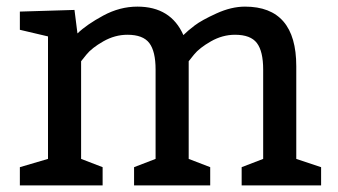

<svg xmlns="http://www.w3.org/2000/svg" viewBox="-20 -560 1020 580"><path d="M205 -530 214 -459Q242 -486 292 -513Q342 -540 395 -540Q496 -540 534 -454Q547 -467 568 -483Q589 -499 634 -519.5Q679 -540 720 -540Q875 -540 875 -360V-80L950 -55V0H710V-55L775 -80V-350Q775 -405 756 -430Q737 -455 690 -455Q652 -455 617 -435Q582 -415 566 -395L550 -375V-80L615 -55V0H385V-55L450 -80V-350Q450 -405 431 -430Q412 -455 365 -455Q327 -455 292 -435Q257 -415 241 -395L225 -375V-80L290 -55V0H40V-55L125 -80V-450L40 -470V-525Z"/></svg>

Font: Bitter
Style: Regular
Weight: 400
Designer: Sol Matas
Foundry: Sol Matas
Version: Version 1.300;PS 001.300;hotconv 1.0.70;makeotf.lib2.5.58329